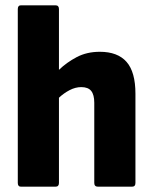

<svg xmlns="http://www.w3.org/2000/svg" viewBox="-20 -703 577 723"><path d="M59 0Q47 0 47 -14V-669Q47 -683 59 -683H189Q202 -683 202 -669V-440Q231 -468 269 -488Q307 -508 356 -508Q423 -508 456.5 -470Q490 -432 490 -350V-14Q490 0 477 0H349Q335 0 335 -14V-316Q335 -346 323.5 -360.5Q312 -375 286 -375Q264 -375 242 -363.5Q220 -352 202 -335V-14Q202 0 189 0Z"/></svg>

Font: Sofia Sans Semi Condensed Black
Style: Regular
Weight: 900
Designer: Botio Nikoltchev, Ani Petrova
Foundry: lettersoup
Version: Version 4.100; ttfautohint (v1.8.4.7-5d5b)